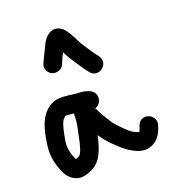

<svg xmlns="http://www.w3.org/2000/svg" viewBox="-130 -844 845 920"><g transform="rotate(-20 293.0 -384.5)"><path d="M200.6 -329.3C199.6 -325.8 199 -321.9 199 -318C199 -296.1 196.3 -274 191.6 -253.6C181.5 -209.7 175.5 -164.4 160.3 -137.4C154 -126.7 150.7 -125.3 133.8 -120.2C121.9 -143.9 109.8 -178.1 115.6 -218.8C123.3 -259.4 131.5 -304.5 145.3 -320.9C149 -324.7 155.4 -330.7 157.9 -332.1C166.6 -332.8 185 -330.7 200.6 -329.3ZM304 -317.2C345.6 -330 346.2 -386.4 309.8 -402C296.1 -407.9 279.2 -414 255 -414C229 -414 193.3 -424.3 153.6 -421C141 -420.7 126.7 -416.3 112 -407.4C52.3 -372.6 37.8 -299.3 28.3 -232.8C18.3 -173.1 35 -119.4 53.4 -80.4C64.5 -56.7 98.1 -21.3 143.9 -30.5C182.4 -38.2 217.1 -56.9 237.9 -94.9C253.8 -123.5 263.1 -157.5 270.8 -192.6C284.8 -171.5 301.7 -150.1 321.7 -130.9C347.4 -106.4 368.2 -84.4 401.3 -66.9C416.5 -58.9 450.6 -39.9 487.7 -52.2C521.7 -62.8 542.4 -89.9 553.6 -120.8L559.9 -139.6C568.5 -169.9 546.2 -190.3 527.3 -195.4C510.2 -199.9 484.8 -196.9 474.4 -165.3L469.4 -150.2C467.9 -146.1 465.5 -141.1 463.1 -138C447 -143.4 432.4 -149.9 419.7 -160.7C400 -178.9 365.7 -211 353.2 -231.3C337.4 -256.1 316.9 -289.6 305.7 -313.5C305.3 -314.3 304.5 -316.1 304 -317.2ZM226.2 -568.7C233.5 -587 242.6 -607.2 250.9 -622.2L256.6 -610.8C263.2 -597.8 271.3 -584.2 280.3 -571C297.3 -545.5 315.5 -515.6 335.2 -491.7C370.9 -444.9 438.6 -496.7 407.6 -543.2C402.2 -550.7 397.3 -557.7 391.2 -565C381.9 -576.2 367.9 -601.2 353.4 -621.5C335.9 -647.2 324.6 -683 298.4 -715.7C271.8 -748.5 235.7 -744.7 213.5 -726.4C199 -714.5 189.6 -699.4 183.1 -685.1C173.7 -663.1 160.2 -641.6 149.2 -614.3L144.6 -605.2C131.9 -579.7 148.2 -554 167.3 -546C185.7 -538.4 216.1 -543.5 226.2 -568.7Z"/></g></svg>

Font: Just Breathe
Style: Bd
Weight: 400
Foundry: Cannot Into Space Fonts
Version: Version 0.72